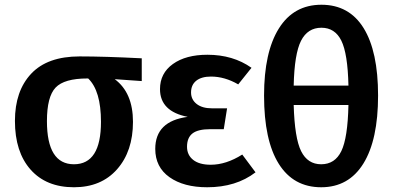

<svg xmlns="http://www.w3.org/2000/svg" viewBox="-20 -775 1659 810"><path d="M578 -529V-433L464 -441Q541 -384 541 -261Q541 -137 474 -61Q407 15 292 15Q175 15 109 -59.5Q43 -134 43 -265Q43 -391 111.5 -464Q180 -537 316 -537Q422 -537 578 -529ZM406 -261Q406 -392 352 -444H349Q251 -444 214.5 -405.5Q178 -367 178 -264Q178 -82 292 -82Q406 -82 406 -261Z M855 -544Q963 -544 1041 -489L985 -419Q928 -452 870 -452Q830 -452 808 -434.5Q786 -417 786 -385Q786 -355 809.5 -336.5Q833 -318 874 -318H938L924 -230H867Q815 -230 792 -212Q769 -194 769 -156Q769 -121 795 -100.5Q821 -80 869 -80Q934 -80 1002 -123L1058 -48Q976 15 854 15Q755 15 695 -27.5Q635 -70 635 -147Q635 -264 772 -282Q655 -305 655 -399Q655 -466 709.5 -505Q764 -544 855 -544Z M1575 -372Q1575 -185 1513 -85Q1451 15 1335 15Q1218 15 1156 -84Q1094 -183 1094 -372Q1094 -555 1156.5 -655Q1219 -755 1336 -755Q1453 -755 1514 -656.5Q1575 -558 1575 -372ZM1336 -658Q1278 -658 1250 -603Q1222 -548 1219 -414H1450Q1447 -549 1420 -603.5Q1393 -658 1336 -658ZM1335 -82Q1393 -82 1420 -137.5Q1447 -193 1450 -332H1219Q1223 -192 1250.5 -137Q1278 -82 1335 -82Z"/></svg>

Font: FiraGO Medium
Style: Regular
Weight: 500
Designer: bBox Type
Foundry: bBox Type GmbH
Version: Version 1.001;PS 001.001;hotconv 1.0.88;makeotf.lib2.5.64775